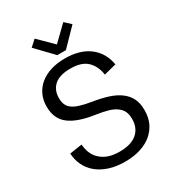

<svg xmlns="http://www.w3.org/2000/svg" viewBox="-215 -1029 1054 1162"><g transform="rotate(-30 311.5 -447.5)"><path d="M168 -868.2 210.9 -907.2 310.1 -809.1 411.1 -907.2 453.1 -868.2 339.8 -752H279.8ZM158.2 -522Q158.2 -494.6 166 -476.1Q174.3 -456.1 193.4 -442.9Q212.9 -428.7 244.6 -419.4Q276.4 -409.7 324.2 -401.9Q378.9 -393.6 428.2 -377.9Q472.2 -363.8 505.4 -339.4Q537.6 -315.4 554.2 -282.2Q570.8 -249 570.8 -199.2Q570.8 -150.4 553.7 -112.8Q536.6 -75.2 503.4 -46.4Q471.7 -19 423.3 -3.4Q375 12.2 315.9 12.2Q252 12.2 203.6 -3.9Q154.8 -20 121.6 -48.3Q88.4 -76.2 69.8 -115.2Q52.2 -152.3 49.8 -196.8L136.2 -210Q138.7 -179.7 147.9 -154.3Q158.2 -126.5 179.2 -105.5Q202.1 -82.5 233.4 -70.3Q267.1 -57.1 315.9 -57.1Q396 -57.1 437.5 -92.8Q479 -128.4 479 -191.9Q479 -220.7 470.2 -241.7Q461.9 -262.2 440.4 -278.8Q418.9 -295.9 386.2 -305.7Q352.5 -315.9 303.2 -323.2Q187 -339.4 127.9 -382.8Q67.9 -426.8 67.9 -514.2Q67.9 -560.1 85.4 -596.7Q103 -633.3 134.3 -658.7Q166 -684.6 210.4 -698.2Q254.4 -711.9 308.1 -711.9Q413.6 -711.9 477.5 -663.1Q542 -613.8 556.2 -527.8L470.2 -505.9Q461.4 -568.4 422.9 -605.5Q384.8 -642.1 307.1 -642.1Q230 -642.1 193.8 -608.9Q158.2 -576.2 158.2 -522Z"/></g></svg>

Font: Post Grotesk Regular
Style: Regular
Weight: 500
Version: 0.900; ttfautohint (v0.96) -l 8 -r 50 -G 200 -x 14 -w "gGD" 